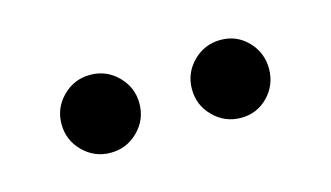

<svg xmlns="http://www.w3.org/2000/svg" viewBox="-31 -779 377 219"><g transform="rotate(-15 157.5 -669.0)"><path d="M35 -669Q35 -688 48.5 -701.5Q62 -715 81 -715Q100 -715 113.5 -701.5Q127 -688 127 -669Q127 -650 113.5 -636.5Q100 -623 81 -623Q62 -623 48.5 -636.5Q35 -650 35 -669ZM189 -669Q189 -688 202.5 -701.5Q216 -715 235 -715Q254 -715 267 -701.5Q280 -688 280 -669Q280 -650 267 -636.5Q254 -623 235 -623Q216 -623 202.5 -636.5Q189 -650 189 -669Z"/></g></svg>

Font: Poppins-tnum Light
Style: Regular
Weight: 300
Designer: Ninad Kale (Devanagari), Jonny Pinhorn (Latin)
Foundry: Indian Type Foundry
Version: Version 4.004